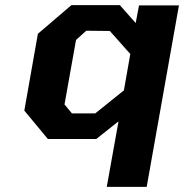

<svg xmlns="http://www.w3.org/2000/svg" viewBox="-20 -543 719 750"><path d="M397 187 443 -69 356 0H167L75 -111L128 -411L259 -523H448L510 -453L523 -522H679L553 187ZM261 -100H352L464 -190L489 -332L409 -422L317 -423L277 -387L232 -135Z"/></svg>

Font: Tomorrow SemiBold
Style: Italic
Weight: 600
Italic angle: -10°
Designer: Tony de Marco, Monica Rizzolli
Foundry: Just in Type
Version: Version 2.002